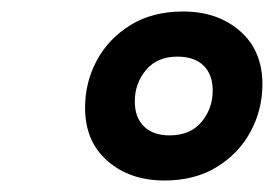

<svg xmlns="http://www.w3.org/2000/svg" viewBox="-20 -737 476 334"><path d="M298.5 -717Q358.5 -717 397.5 -683Q436.5 -649 436.5 -590.5Q436.5 -546.5 416 -508.2Q395.5 -470 357.2 -446.5Q319 -423 266 -423Q206 -423 167 -457Q128 -491 128 -549.5Q128 -594 148.5 -632Q169 -670 207.2 -693.5Q245.5 -717 298.5 -717ZM275 -501.5Q311 -501.5 330.5 -524.8Q350 -548 350 -579.5Q350 -607.5 334 -623Q318 -638.5 288.5 -638.5Q253.5 -638.5 234 -615.2Q214.5 -592 214.5 -560.5Q214.5 -532.5 230.5 -517Q246.5 -501.5 275 -501.5Z"/></svg>

Font: Newsreader Caption ExtraBold
Style: Italic
Weight: 800
Italic angle: -17°
Designer: Hugues Gentile
Foundry: Production Type
Version: Version 1.001